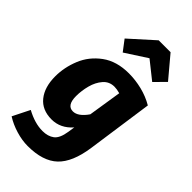

<svg xmlns="http://www.w3.org/2000/svg" viewBox="-317 -908 1211 1211"><g transform="rotate(45 288.0 -303.0)"><path d="M562 -492 499 -50Q478 96 410 160.5Q342 225 207 225Q157 225 102 208.5Q47 192 3 164L60 50Q137 92 206 92Q254 92 284.5 69Q315 46 325 -20L332 -66Q274 0 195 0Q110 0 64.5 -56.5Q19 -113 19 -209Q19 -289 51 -367.5Q83 -446 154.5 -498.5Q226 -551 335 -551Q393 -551 452 -536.5Q511 -522 562 -492ZM200 -214Q200 -131 254 -131Q300 -131 345 -196L380 -419Q351 -427 330 -427Q284 -427 255 -393.5Q226 -360 213 -311Q200 -262 200 -214ZM160 -687 320 -831H426L547 -687L477 -616L359 -710L214 -616Z"/></g></svg>

Font: Trujillo ExtraBold
Style: Italic
Weight: 800
Italic angle: -8°
Designer: Fira Sans original fonts by bBox Type GmbH, Carrois Corporate GbR, & Edenspiekermann AG / Changes by Cristiano Sobral
Foundry: Fira Sans original fonts by bBox Type GmbH, Carrois Corporate GbR, & Edenspiekermann AG / Changes by Cristiano Sobral
Version: Version 4.301;July 28, 2020;FontCreator 13.0.0.2655 64-bit